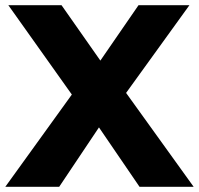

<svg xmlns="http://www.w3.org/2000/svg" viewBox="-20 -720 767 740"><path d="M304 -420.9 303.4 -290.1 12.1 -700H217.1L410 -424.9L323.7 -423.9L513.9 -700H710.1L419.7 -297.8V-426.2L726.4 0H517.8L319.6 -290.2L402.8 -290.8L208.1 0H0.4Z"/></svg>

Font: iiserrat Thin
Style: Regular
Weight: 100
Designer: Akira Ohta
Foundry: Akira Ohta
Version: Version 1.200;Glyphs 3.3.1 (3343)